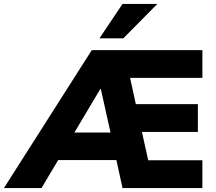

<svg xmlns="http://www.w3.org/2000/svg" viewBox="-80 -961 1106 981"><path d="M-60 0 389 -705H954V-563H530L576 -603L625 -378L566 -429H931V-287H597L634 -338L688 -93L627 -142H954V0H546L503 -197L559 -143H179L245 -190L132 0ZM433 -507 274 -240 265 -284H531L496 -233L435 -507ZM428 -765 546 -941H724L550 -765Z"/></svg>

Font: Nunito Sans 12pt Black
Style: Regular
Weight: 900
Designer: Vernon Adams
Foundry: Vernon Adams
Version: Version 3.101;gftools[0.9.27]